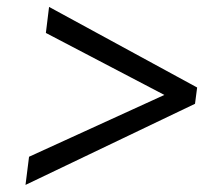

<svg xmlns="http://www.w3.org/2000/svg" viewBox="-20 -568 620 542"><path d="M530.5 -275 52 -46 62 -125.5 444 -300 109.5 -475 118.5 -548.5 536.5 -321Z"/></svg>

Font: Merriweather 96pt Black
Style: Italic
Weight: 900
Italic angle: -7.8°
Version: Version 2.101